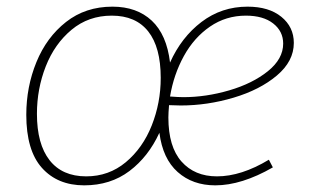

<svg xmlns="http://www.w3.org/2000/svg" viewBox="-20 -550 928 577"><path d="M488 -234Q486 -210 486 -197Q486 -109 525.5 -64.5Q565 -20 632 -20Q705 -20 788 -70L800 -47Q706 7 627 7Q559 7 514 -33Q469 -73 459 -151Q426 -79 369 -36Q312 7 233 7Q153 7 106 -45.5Q59 -98 59 -205Q59 -289 89.5 -363.5Q120 -438 178.5 -484Q237 -530 318 -530Q391 -530 436 -488Q481 -446 491 -362Q525 -438 585.5 -484Q646 -530 724 -530Q788 -530 825.5 -499.5Q863 -469 863 -421Q863 -366 812 -323Q761 -280 682 -256.5Q603 -233 523 -233ZM463 -316Q463 -408 425.5 -455.5Q388 -503 316 -503Q246 -503 195 -460.5Q144 -418 117.5 -350.5Q91 -283 91 -208Q91 -117 129 -68.5Q167 -20 239 -20Q307 -20 358 -62.5Q409 -105 436 -173Q463 -241 463 -316ZM491 -260Q517 -258 531 -258Q599 -258 669 -278.5Q739 -299 785 -336Q831 -373 831 -419Q831 -456 801 -479.5Q771 -503 719 -503Q659 -503 611 -470Q563 -437 532.5 -381.5Q502 -326 491 -260Z"/></svg>

Font: Bitter Pro ExtraLight
Style: Italic
Weight: 275
Italic angle: -9°
Designer: Sol Matas, and Bitter project Authors
Foundry: Sol Matas
Version: Version 1.010